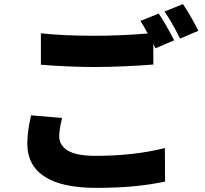

<svg xmlns="http://www.w3.org/2000/svg" viewBox="-20 -859 996 934"><path d="M131 -297.9 282 -285.2Q268.1 -229 268.1 -195Q268.1 -151.6 310.5 -126.2Q353 -100.9 445 -100.9Q632.5 -100.9 782 -138.8L783 24.1Q641.7 55 449.9 55Q280.2 55 196.6 0Q112.9 -55 112.9 -159.1Q112.9 -169.7 113.5 -180.8Q114 -191.8 114.7 -199.9Q115.4 -208.1 117 -219.8Q118.6 -231.5 119.3 -237Q120 -242.5 122.3 -254.8Q124.6 -267 125.2 -269.5Q125.7 -272 128.6 -284.8ZM663 -757.1 752.1 -793Q783.7 -747.2 827.1 -663L736.2 -623.9L725.9 -644.9V-545.1Q672.9 -540.5 590.2 -536.8Q507.5 -533 442.1 -533Q321.4 -533 179 -544V-697.1Q284.1 -685 441.1 -685Q564.3 -685 698.9 -696Q673.7 -742.2 663 -757.1ZM779.8 -802.9 870 -839.1Q887.4 -813.9 909.6 -775Q931.8 -736.2 945 -709.2L855.8 -671.2Q815 -754.3 779.8 -802.9Z"/></svg>

Font: Karasuma Gothic
Style: Black
Weight: 900
Designer: Rasmus Andersson / Ryoko Nishizuka
Foundry: Genbu
Version: Version 1.00